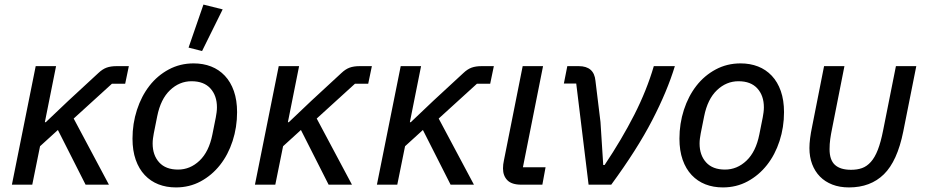

<svg xmlns="http://www.w3.org/2000/svg" viewBox="-20 -807 4050 839"><path d="M233 -239 155 -168 121 0H32L136 -518H225L176 -273H180L279 -367L410 -488Q428 -505 446 -511.5Q464 -518 490 -518H543L527 -441H469L302 -289L456 0H354Z M749 12Q707 12 672.5 -1.5Q638 -15 612.5 -42Q587 -69 573 -109Q559 -149 559 -201Q559 -267 578.5 -327Q598 -387 633 -432Q668 -477 717.5 -503.5Q767 -530 826 -530Q868 -530 902.5 -516.5Q937 -503 962.5 -476Q988 -449 1002 -409Q1016 -369 1016 -317Q1016 -251 996.5 -191Q977 -131 941.5 -86Q906 -41 857 -14.5Q808 12 749 12ZM758 -66Q811 -66 852 -105Q893 -144 908 -219L923 -294Q925 -305 926.5 -316Q928 -327 928 -338Q928 -389 899.5 -420.5Q871 -452 817 -452Q764 -452 723 -413Q682 -374 667 -299L652 -224Q650 -213 648.5 -202Q647 -191 647 -180Q647 -129 675.5 -97.5Q704 -66 758 -66ZM863 -584 804 -599 869 -787 953 -766Z M1295 -239 1217 -168 1183 0H1094L1198 -518H1287L1238 -273H1242L1341 -367L1472 -488Q1490 -505 1508 -511.5Q1526 -518 1552 -518H1605L1589 -441H1531L1364 -289L1518 0H1416Z M1828 -239 1750 -168 1716 0H1627L1731 -518H1820L1771 -273H1775L1874 -367L2005 -488Q2023 -505 2041 -511.5Q2059 -518 2085 -518H2138L2122 -441H2064L1897 -289L2051 0H1949Z M2350 0H2258Q2216 0 2197 -19.5Q2178 -39 2178 -71Q2178 -79 2179 -88.5Q2180 -98 2182 -106L2264 -518H2353L2265 -76H2364Z M2552 0 2498 -442H2444L2459 -518H2509Q2576 -518 2582 -454L2604 -274L2616 -86H2622Q2697 -198 2751.5 -305Q2806 -412 2837 -518H2929Q2896 -409 2830 -281.5Q2764 -154 2651 0Z M3139 12Q3097 12 3062.5 -1.5Q3028 -15 3002.5 -42Q2977 -69 2963 -109Q2949 -149 2949 -201Q2949 -267 2968.5 -327Q2988 -387 3023 -432Q3058 -477 3107.5 -503.5Q3157 -530 3216 -530Q3258 -530 3292.5 -516.5Q3327 -503 3352.5 -476Q3378 -449 3392 -409Q3406 -369 3406 -317Q3406 -251 3386.5 -191Q3367 -131 3331.5 -86Q3296 -41 3247 -14.5Q3198 12 3139 12ZM3148 -66Q3201 -66 3242 -105Q3283 -144 3298 -219L3313 -294Q3315 -305 3316.5 -316Q3318 -327 3318 -338Q3318 -389 3289.5 -420.5Q3261 -452 3207 -452Q3154 -452 3113 -413Q3072 -374 3057 -299L3042 -224Q3040 -213 3038.5 -202Q3037 -191 3037 -180Q3037 -129 3065.5 -97.5Q3094 -66 3148 -66Z M3616 -245Q3611 -221 3608 -199.5Q3605 -178 3605 -155Q3605 -108 3628.5 -86.5Q3652 -65 3699 -65Q3726 -65 3747 -72.5Q3768 -80 3785.5 -99.5Q3803 -119 3816 -152.5Q3829 -186 3839 -237L3895 -518H3984L3927 -232Q3901 -103 3842.5 -45.5Q3784 12 3690 12Q3649 12 3617 -0.5Q3585 -13 3563 -35.5Q3541 -58 3529 -89.5Q3517 -121 3517 -160Q3517 -198 3529 -255L3581 -518H3670Z"/></svg>

Font: IBM Plex Sans Text
Style: Italic
Weight: 450
Italic angle: -11°
Designer: Mike Abbink, Paul van der Laan, Pieter van Rosmalen
Foundry: Bold Monday
Version: Version 3.005